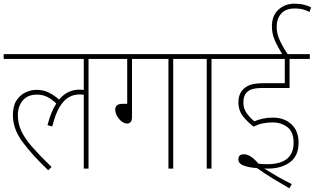

<svg xmlns="http://www.w3.org/2000/svg" viewBox="-20 -916 1710 1043"><path d="M0 -596V-622H566V-596H461V0H435V-401Q425 -403 411 -403Q381 -403 354 -388Q327 -373 304 -335.5Q281 -298 264 -229L238 -236Q257 -310 286 -354Q260 -378 235.5 -390Q211 -402 180 -402Q130 -402 103.5 -370Q77 -338 77 -290Q77 -245 96 -204Q115 -163 156 -116.5Q197 -70 260 -9L242 9Q151 -78 100.5 -147.5Q50 -217 50 -290Q50 -341 70 -371Q90 -401 119.5 -414.5Q149 -428 178 -428Q216 -428 245 -413.5Q274 -399 301 -375Q324 -403 352 -416Q380 -429 412 -429Q424 -429 435 -427V-596Z M697 -596V-281Q697 -261 689.5 -253Q682 -245 671 -245Q655 -245 640 -257Q625 -269 615.5 -286.5Q606 -304 606 -321Q606 -335 615 -343.5Q624 -352 648 -352H671V-596H552V-622H1026V-596H921V0H895V-596Z M1129 -596V0H1103V-596H1012V-622H1234V-596Z M1461 -251Q1434 -251 1408.5 -246Q1383 -241 1358 -228Q1328 -250 1301.5 -282.5Q1275 -315 1275 -361Q1275 -399 1295 -424Q1310 -443 1335.5 -453.5Q1361 -464 1414 -464H1527V-596H1220V-622H1663V-596H1553V-438H1408Q1370 -438 1349.5 -431.5Q1329 -425 1317 -410Q1302 -393 1302 -358Q1302 -325 1322 -298.5Q1342 -272 1362 -257Q1383 -266 1407 -271.5Q1431 -277 1462 -277Q1525 -277 1563.5 -240.5Q1602 -204 1602 -141Q1602 -69 1555 -34.5Q1508 0 1433 0Q1426 0 1415 -1Q1448 20 1486 42Q1524 64 1565 84L1552 107Q1505 80 1460 52.5Q1415 25 1376 -3Q1338 -5 1306.5 -15.5Q1275 -26 1275 -51Q1275 -78 1305 -78Q1324 -78 1344 -64.5Q1364 -51 1384 -27Q1406 -24 1431 -24Q1575 -24 1575 -141Q1575 -200 1541 -225.5Q1507 -251 1461 -251ZM1517 -615Q1489 -660 1473 -696.5Q1457 -733 1457 -773Q1457 -831 1492.5 -863.5Q1528 -896 1579 -896Q1609 -896 1630.5 -890.5Q1652 -885 1670 -876L1661 -851Q1642 -861 1624 -865.5Q1606 -870 1582 -870Q1532 -870 1507.5 -842Q1483 -814 1483 -770Q1483 -734 1499 -698.5Q1515 -663 1547 -615Z"/></svg>

Font: Noto Sans Devanagari UI SemiCondensed Thin
Style: Regular
Weight: 100
Width: 4
Designer: Jelle Bosma - Monotype Design Team
Foundry: Monotype Imaging Inc.
Version: Version 2.004